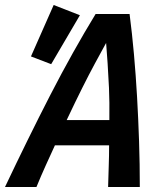

<svg xmlns="http://www.w3.org/2000/svg" viewBox="-69 -749 649 769"><path d="M-49 0Q-4 -95 41.5 -187.5Q87 -280 132.5 -368.5Q178 -457 224 -539Q270 -621 314 -693H450Q460 -616 467.5 -532Q475 -448 480 -360.5Q485 -273 488 -182.5Q491 -92 491 0H364Q365 -42 366.5 -84Q368 -126 368 -167H151Q133 -128 114 -86Q95 -44 77 0ZM198 -268H369Q370 -342 367.5 -397Q365 -452 362 -495.5Q359 -539 356 -577Q334 -537 310.5 -493.5Q287 -450 260 -396Q233 -342 198 -268ZM136 -492 55 -523 146 -729 251 -688Z"/></svg>

Font: Ubuntu Sans Mono SemiBold
Style: Italic
Weight: 600
Italic angle: -13.5°
Monospace: yes
Designer: Dalton Maag Ltd
Foundry: Dalton Maag Ltd
Version: Version 1.006